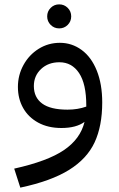

<svg xmlns="http://www.w3.org/2000/svg" viewBox="-20 -586 543 879"><path d="M448 -117Q448 -9 413 66Q378 141 296 192Q214 243 73 273L45 186Q198 152 273 101Q348 50 367 -28Q329 0 261 0Q200 0 155 -24.5Q110 -49 86 -91.5Q62 -134 62 -188Q62 -242 87.5 -288.5Q113 -335 157 -362.5Q201 -390 254 -390Q309 -390 353.5 -357.5Q398 -325 423 -263Q448 -201 448 -117ZM375 -98V-103Q375 -202 342 -251.5Q309 -301 252 -301Q201 -301 168 -270Q135 -239 135 -192Q135 -140 173 -112Q211 -84 289 -84Q336 -84 375 -98ZM196 -511Q196 -534 212 -550Q228 -566 251 -566Q274 -566 290 -550Q306 -534 306 -511Q306 -488 290 -472Q274 -456 251 -456Q228 -456 212 -472Q196 -488 196 -511Z"/></svg>

Font: FiraGOUPP
Style: Medium
Weight: 400
Designer: bBox Type
Foundry: bBox Type GmbH
Version: Version 1.001